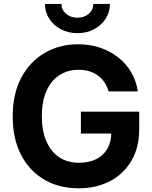

<svg xmlns="http://www.w3.org/2000/svg" viewBox="-20 -967 791 996"><path d="M388.2 9.8Q286.2 9.8 209.2 -35.5Q132.1 -80.8 89 -164.4Q45.9 -248 45.9 -362.8Q45.9 -480.8 90.7 -564.6Q135.5 -648.3 212.3 -692.8Q289 -737.3 384.9 -737.3Q446.2 -737.3 499.2 -719.6Q552.1 -701.8 593.5 -669Q634.9 -636.2 661.1 -591.5Q687.2 -546.7 694.8 -492.9H543.2Q535.7 -519.1 521.8 -539.8Q507.8 -560.5 488 -575.2Q468.1 -589.8 442.9 -597.4Q417.7 -605 387.3 -605Q331.2 -605 288.2 -577Q245.2 -549.1 221.1 -495.3Q197.1 -441.5 197.1 -364.3Q197.1 -287.1 220.9 -233.2Q244.6 -179.2 287.7 -150.9Q330.8 -122.6 389.2 -122.6Q441.8 -122.6 479.5 -141.7Q517.3 -160.8 537.4 -196Q557.4 -231.2 557.4 -279L588.7 -274.4H399.6V-387.6H702.1V-296.7Q702.1 -201.3 661.6 -132.7Q621.2 -64 550.4 -27.1Q479.6 9.8 388.2 9.8ZM381.8 -795Q334 -795 296 -815.1Q257.9 -835.3 235.6 -869.8Q213.3 -904.3 213.3 -946.6H298.8Q298.8 -916 322.5 -895.6Q346.2 -875.1 381.8 -875.1Q417 -875.1 440.6 -895.6Q464.2 -916 464.2 -946.6H550.3Q550.3 -904.3 528 -869.9Q505.8 -835.5 467.8 -815.2Q429.7 -795 381.8 -795Z"/></svg>

Font: Adwaita Sans
Style: Regular
Weight: 400
Designer: Rasmus Andersson
Foundry: rsms
Version: Version 4.001;git-9221beed3